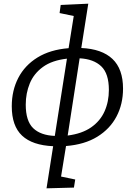

<svg xmlns="http://www.w3.org/2000/svg" viewBox="-20 -792 731 1044"><path d="M382 228 233 232 269 3Q156 -2 100 -54.5Q44 -107 44 -214Q44 -300 79.5 -368.5Q115 -437 184 -479.5Q253 -522 353 -530L381 -705L304 -721L310 -765L460 -772L422 -531Q534 -526 591.5 -471.5Q649 -417 649 -310Q649 -226 613.5 -158.5Q578 -91 509 -48.5Q440 -6 339 2L312 168L389 184ZM572 -303Q572 -392 530.5 -431.5Q489 -471 413 -475L348 -55Q426 -65 475.5 -99.5Q525 -134 548.5 -186.5Q572 -239 572 -303ZM120 -223Q120 -134 160.5 -95Q201 -56 278 -53L344 -473Q263 -464 213.5 -428Q164 -392 142 -338.5Q120 -285 120 -223Z"/></svg>

Font: Bitter
Style: Italic
Weight: 400
Italic angle: -9°
Designer: Sol Matas, and Bitter project Authors
Foundry: Sol Matas
Version: Version 2.001